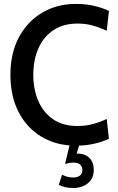

<svg xmlns="http://www.w3.org/2000/svg" viewBox="-20 -734 608 986"><path d="M369 14Q270.5 14 194.8 -30.8Q119 -75.5 76.2 -157.2Q33.5 -239 33.5 -350Q33.5 -461 77.2 -542.8Q121 -624.5 197 -669.2Q273 -714 370.5 -714Q421 -714 464 -703.8Q507 -693.5 539.5 -678L528 -576Q494.5 -592 458 -602.5Q421.5 -613 378.5 -613Q304.5 -613 253.8 -578.8Q203 -544.5 177 -485Q151 -425.5 151 -350Q151 -274.5 177 -215Q203 -155.5 253.2 -121.2Q303.5 -87 377.5 -87Q421 -87 457.2 -97Q493.5 -107 528 -123L539.5 -21.5Q506 -5.5 463.2 4.2Q420.5 14 369 14ZM366 79 333 62.5Q343.5 59 353.5 56.8Q363.5 54.5 375.5 54.5Q415.5 54.5 438.5 76.5Q461.5 98.5 461.5 137.5Q461.5 183.5 431 207.5Q400.5 231.5 356 231.5Q332 231.5 313.5 226.8Q295 222 282 215.5L298.5 163.5Q312.5 170 326.5 173.8Q340.5 177.5 356 177.5Q377.5 177.5 390.2 168Q403 158.5 403 139.5Q403 121.5 391.5 111.2Q380 101 356.5 101Q346 101 335.8 102.8Q325.5 104.5 314 108L340 0H390.5Z"/></svg>

Font: Cabin SemiCondensedMedium
Style: Regular
Weight: 500
Width: 4
Designer: Pablo Impallari
Foundry: Pablo Impallari. http://www.impallari.com Igino Marini. http://www.ikern.com
Version: Version 3.001